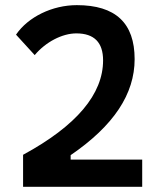

<svg xmlns="http://www.w3.org/2000/svg" viewBox="-20 -723 626 743"><path d="M69.3 0H530.3V-105.5H253.4V-122.6C420.4 -236.8 501 -359.4 501 -494.1C501 -633.8 427.2 -703.1 277.3 -703.1C182.6 -703.1 88.9 -657.7 42 -588.9L114.3 -509.8C156.7 -560.5 220.7 -593.8 275.4 -593.8C344.7 -593.8 378.9 -558.6 378.9 -489.3C378.9 -359.4 277.3 -236.8 69.3 -124Z"/></svg>

Font: Cascadia Code PL SemiBold
Style: Regular
Weight: 600
Monospace: yes
Designer: Aaron Bell
Foundry: Saja Typeworks
Version: Version 2404.023